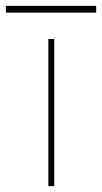

<svg xmlns="http://www.w3.org/2000/svg" viewBox="-95 -635 348 655"><path d="M70 0V-502H90V0ZM-75 -592V-615H233V-592Z"/></svg>

Font: DM Sans 16pt Thin
Style: Regular
Weight: 250
Version: Version 4.004;gftools[0.9.30]